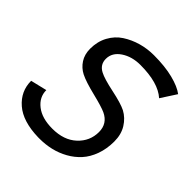

<svg xmlns="http://www.w3.org/2000/svg" viewBox="-178 -755 878 878"><g transform="rotate(45 260.5 -316.0)"><path d="M81.1 -174.8Q81.1 -129.4 119.6 -99.4Q158.2 -69.3 225.1 -69.3Q299.8 -69.3 343.5 -110.1Q387.2 -150.9 387.2 -209.5Q387.2 -264.2 336.9 -287.6Q312.5 -298.8 247.6 -314.7Q182.6 -330.6 151.4 -346.2Q123.5 -360.4 106.2 -387Q88.9 -413.6 88.9 -450.7Q88.9 -497.1 108.9 -533.7Q128.9 -570.3 162.1 -591.8Q195.3 -613.3 234.6 -624.5Q273.9 -635.7 316.4 -635.7Q388.2 -635.7 440.7 -622.3Q493.2 -608.9 520.5 -587.9L472.2 -513.2Q419.4 -560.5 304.2 -560.5Q250 -560.5 211.2 -534.7Q172.4 -508.8 172.4 -468.3Q172.4 -431.2 206.5 -413.6Q232.4 -399.9 298.3 -386Q364.3 -372.1 393.6 -357.4Q426.3 -339.8 446.8 -306.9Q467.3 -273.9 467.3 -228.5Q467.3 -180.7 452.9 -141.1Q438.5 -101.6 414.3 -75Q390.1 -48.3 357.7 -30.3Q325.2 -12.2 289.8 -3.9Q254.4 4.4 216.8 4.4H207.5Q106.4 2 54.2 -43.2Q2 -88.4 2 -155.8Z"/></g></svg>

Font: Fantasque Sans Mono
Style: Italic
Weight: 400
Italic angle: -11°
Monospace: yes
Designer: Jany Belluz
Version: Version 1.8.0 ; ttfautohint (v1.8.2)